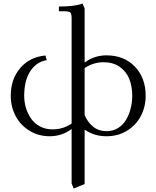

<svg xmlns="http://www.w3.org/2000/svg" viewBox="-20 -766 884 1089"><path d="M41 -223.1Q41 -316.9 94.7 -379.9Q148.4 -442.9 237.8 -451.2L245.1 -424.8Q185.5 -415 151.4 -361.6Q117.2 -308.1 117.2 -223.1Q117.2 -187 127.4 -153.3Q137.7 -119.6 157 -92.3Q176.3 -64.9 207.5 -48.6Q238.8 -32.2 277.8 -32.2Q336.9 -32.2 386.2 -64.9V-662.1Q386.2 -687 379.2 -694.6Q372.1 -702.1 347.2 -702.1H314V-729Q406.2 -729 448.2 -746.1L460 -717.8V-411.1Q515.1 -452.1 584 -452.1Q683.6 -452.1 744.9 -388.2Q806.2 -324.2 806.2 -223.1Q806.2 -160.2 778.8 -107.9Q751.5 -55.7 700.2 -24.4Q648.9 6.8 584 6.8Q513.7 6.8 460 -30.8V277.8L397.9 303.2L386.2 274.9V-34.2Q331.1 6.8 262.2 6.8Q198.2 6.8 147.2 -24.4Q96.2 -55.7 68.6 -107.9Q41 -160.2 41 -223.1ZM460 -113.8Q477.5 -71.8 508.8 -46.9Q540 -22 584 -22Q620.1 -22 648.7 -39.3Q677.2 -56.6 694.6 -85.7Q711.9 -114.7 720.9 -149.9Q730 -185.1 730 -223.1Q730 -276.9 712.9 -319.1Q695.8 -361.3 658.4 -387.2Q621.1 -413.1 567.9 -413.1Q510.3 -413.1 460 -379.9Z"/></svg>

Font: Dihjauti S
Style: Regular
Weight: 400
Designer: T. Christopher White
Version: Version 3.0.0